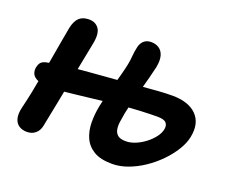

<svg xmlns="http://www.w3.org/2000/svg" viewBox="-118 -891 1279 1090"><g transform="rotate(20 521.0 -346.0)"><path d="M649.8 17.2Q578.8 17.2 537.9 -7.7Q497 -32.6 479 -73.8Q461 -115 460.6 -164.5Q460.2 -214 470 -264Q477.8 -302 487.8 -339.5Q497.8 -377 507.9 -413.1Q518 -449.2 526.9 -482.7Q535.8 -516.2 541.8 -545.2Q547.2 -572.4 549 -598.5Q550.8 -624.6 557.4 -653.2Q562.2 -677.2 578.8 -693.1Q595.4 -709 623.8 -709Q650 -709 670.2 -696.2Q690.4 -683.4 698.7 -656.1Q707 -628.8 698.6 -584.8Q692.2 -555.6 681.6 -515.7Q671 -475.8 659.2 -432.3Q647.4 -388.8 636.8 -348.7Q626.2 -308.6 619.8 -278.4Q614.2 -248.6 610.6 -221.9Q607 -195.2 611.4 -174.5Q615.8 -153.8 631.3 -142Q646.8 -130.2 679.2 -130.2Q706.4 -130.2 736.1 -142.3Q765.8 -154.4 792.9 -175Q820 -195.6 838.8 -220.3Q857.6 -245 862.2 -269.4Q867 -293.6 854 -308.3Q841 -323 801 -323Q763 -323 701.9 -320.3Q640.8 -317.6 572.2 -311Q540.8 -307.8 497 -302.6Q453.2 -297.4 405.4 -291.9Q357.6 -286.4 312.3 -281.3Q267 -276.2 232.2 -272.8Q197.4 -269.4 180.6 -269.4Q126.2 -269.4 98.1 -280.7Q70 -292 61.4 -310.7Q52.8 -329.4 57.2 -351.2Q60.6 -368 69.5 -379.5Q78.4 -391 100 -396.2Q135.2 -404.4 190.8 -411.5Q246.4 -418.6 311.3 -424.5Q376.2 -430.4 439.5 -435Q502.8 -439.6 552 -443.8Q605 -448.2 655.8 -452.8Q706.6 -457.4 753.1 -460.8Q799.6 -464.2 839.6 -464.2Q938.2 -464.2 986.6 -415.2Q1035 -366.2 1017.4 -279Q1009.6 -239.4 983.7 -197.6Q957.8 -155.8 920.4 -117.5Q883 -79.2 837.7 -48.7Q792.4 -18.2 744 -0.5Q695.6 17.2 649.8 17.2ZM133 12Q104.6 12 84.6 -1.2Q64.6 -14.4 57.6 -41.5Q50.6 -68.6 60.8 -110.2Q71.8 -154.8 83.1 -210.2Q94.4 -265.6 104.9 -325.2Q115.4 -384.8 125.4 -441.4Q135.4 -498 143.6 -545.7Q151.8 -593.4 157.8 -624.4Q167.4 -669.6 189.1 -689.3Q210.8 -709 248 -709Q288 -709 308.1 -679.7Q328.2 -650.4 315 -586Q295.2 -486 276.3 -388.9Q257.4 -291.8 240.9 -205.9Q224.4 -120 210.2 -52Q204.2 -22.6 183.6 -5.3Q163 12 133 12Z"/></g></svg>

Font: Shantell Sans Light
Style: Italic
Weight: 300
Italic angle: -11°
Designer: Stephen Nixon, Anya Danilova, Shantell Martin
Foundry: Arrow Type
Version: Version 1.008;[ac192a2d6]